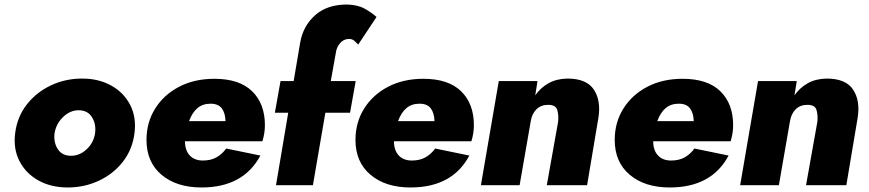

<svg xmlns="http://www.w3.org/2000/svg" viewBox="-20 -818 3837 848"><path d="M47 -230Q56 -302 98 -356Q140 -410 204 -440.5Q268 -471 343 -471Q416 -471 471.5 -440Q527 -409 555 -354.5Q583 -300 574 -230Q565 -158 523 -104Q481 -50 417 -20Q353 10 279 10Q206 10 150.5 -20.5Q95 -51 66.5 -105.5Q38 -160 47 -230ZM221 -230Q216 -190 234.5 -160.5Q253 -131 291 -130Q331 -129 362.5 -158.5Q394 -188 400 -230Q405 -270 386.5 -300Q368 -330 330 -331Q291 -332 259.5 -302Q228 -272 221 -230Z M870 10Q760 10 693.5 -46Q627 -102 627 -200Q627 -277 665 -338Q703 -399 770.5 -434.5Q838 -470 927 -470Q1037 -470 1093.5 -415Q1150 -360 1150 -265Q1150 -230 1139 -194H797Q797 -154 818 -131.5Q839 -109 876 -109Q911 -109 936 -123Q961 -137 979 -162L1130 -131Q1055 10 870 10ZM910 -360Q875 -360 852 -340.5Q829 -321 815 -283H976Q975 -319 959.5 -339.5Q944 -360 910 -360Z M1219 -460H1277L1306 -631Q1319 -704 1372 -751Q1425 -798 1512 -798Q1559 -797 1590 -780Q1621 -763 1643 -743L1562 -621Q1553 -631 1544 -638.5Q1535 -646 1522 -646Q1498 -646 1482 -627.5Q1466 -609 1463 -583L1441 -460H1551L1526 -320H1417L1362 0H1199L1253 -320H1194Z M1793 10Q1683 10 1616.5 -46Q1550 -102 1550 -200Q1550 -277 1588 -338Q1626 -399 1693.5 -434.5Q1761 -470 1850 -470Q1960 -470 2016.5 -415Q2073 -360 2073 -265Q2073 -230 2062 -194H1720Q1720 -154 1741 -131.5Q1762 -109 1799 -109Q1834 -109 1859 -123Q1884 -137 1902 -162L2053 -131Q1978 10 1793 10ZM1833 -360Q1798 -360 1775 -340.5Q1752 -321 1738 -283H1899Q1898 -319 1882.5 -339.5Q1867 -360 1833 -360Z M2445 -280Q2448 -308 2441.5 -331.5Q2435 -355 2401 -355Q2369 -355 2349 -335Q2329 -315 2324 -282L2275 0H2104L2183 -460H2354L2344 -397Q2367 -430 2402 -450Q2437 -470 2486 -471Q2571 -471 2603 -422Q2635 -373 2623 -298L2573 0H2395Z M2938 10Q2828 10 2761.5 -46Q2695 -102 2695 -200Q2695 -277 2733 -338Q2771 -399 2838.5 -434.5Q2906 -470 2995 -470Q3105 -470 3161.5 -415Q3218 -360 3218 -265Q3218 -230 3207 -194H2865Q2865 -154 2886 -131.5Q2907 -109 2944 -109Q2979 -109 3004 -123Q3029 -137 3047 -162L3198 -131Q3123 10 2938 10ZM2978 -360Q2943 -360 2920 -340.5Q2897 -321 2883 -283H3044Q3043 -319 3027.5 -339.5Q3012 -360 2978 -360Z M3590 -280Q3593 -308 3586.5 -331.5Q3580 -355 3546 -355Q3514 -355 3494 -335Q3474 -315 3469 -282L3420 0H3249L3328 -460H3499L3489 -397Q3512 -430 3547 -450Q3582 -470 3631 -471Q3716 -471 3748 -422Q3780 -373 3768 -298L3718 0H3540Z"/></svg>

Font: Jost* Heavy
Style: Italic
Weight: 800
Italic angle: -10°
Version: Version 3.7